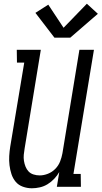

<svg xmlns="http://www.w3.org/2000/svg" viewBox="-20 -1002 545 1030"><path d="M151 8Q126 8 102.5 -0.5Q79 -9 64 -27Q49 -45 41.5 -68Q34 -91 31 -115.5Q28 -140 29.5 -165.5Q31 -191 35 -216L110 -666H71L70 -735H199L112 -205Q109 -188 107.5 -171.5Q106 -155 108.5 -139Q111 -123 117 -108Q123 -93 133.5 -82Q144 -71 160 -66Q176 -61 193 -61Q215 -61 237.5 -70Q260 -79 277 -96.5Q294 -114 302.5 -136Q311 -158 315 -180L406 -735H484L374 -69H413L414 0H285L298 -79Q287 -60 271 -43Q255 -26 235.5 -14Q216 -2 194 3Q172 8 151 8ZM272 -800 170 -933 239 -977 321 -853 446 -982 505 -928 357 -800Z"/></svg>

Font: Iosevka QP
Style: Italic
Weight: 400
Italic angle: -9°
Designer: Belleve Invis
Foundry: Belleve Invis
Version: Version 20.0.0; ttfautohint (v1.8.4)